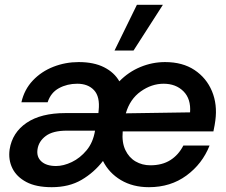

<svg xmlns="http://www.w3.org/2000/svg" viewBox="-20 -766 940 798"><path d="M195 12Q130 12 89.5 -9.5Q49 -31 31.5 -66.5Q14 -102 20 -145Q31 -215 90.5 -255.5Q150 -296 252 -296H389L390 -307Q396 -364 371 -391Q346 -418 301 -418Q259 -418 225 -399.5Q191 -381 178 -341H69Q81 -394 116.5 -431.5Q152 -469 202 -488.5Q252 -508 307 -508Q370 -508 412.5 -486.5Q455 -465 476 -428Q514 -467 563.5 -487.5Q613 -508 666 -508Q739 -508 788.5 -475Q838 -442 861 -387Q884 -332 875 -265Q874 -257 872 -245.5Q870 -234 867 -220H490Q486 -174 501 -142.5Q516 -111 543.5 -95Q571 -79 605 -79Q654 -79 688 -100.5Q722 -122 742 -161H851Q821 -85 755 -36.5Q689 12 599 12Q532 12 482.5 -17.5Q433 -47 408 -97Q371 -49 319 -18.5Q267 12 195 12ZM503 -295 770 -299Q774 -355 742.5 -386.5Q711 -418 660 -418Q610 -418 565 -386Q520 -354 503 -295ZM213 -76Q244 -76 278.5 -92.5Q313 -109 340 -141.5Q367 -174 375 -223H258Q200 -223 170.5 -201Q141 -179 136 -146Q131 -114 152 -95Q173 -76 213 -76ZM456 -556 549 -746H657L535 -556Z"/></svg>

Font: Host Grotesk Medium
Style: Italic
Weight: 500
Italic angle: -8°
Designer: Doğukan Karapınar based on Poppins by Indian Type Foundry, Jonny Pinhorn
Foundry: Element Type
Version: Version 1.001; ttfautohint (v1.8.4.7-5d5b)